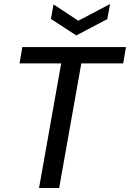

<svg xmlns="http://www.w3.org/2000/svg" viewBox="-20 -934 646 954"><path d="M174 0 284 -619H77L91 -700H606L592 -619H384L274 0ZM527 -914 513 -839 359 -758 233 -840 246 -912 369 -831Z"/></svg>

Font: DM Sans 36pt Medium
Style: Italic
Weight: 500
Italic angle: -10°
Designer: Colophon Foundry, Jonny Pinhorn
Foundry: Colophon Foundry
Version: Version 4.004;gftools[0.9.30]